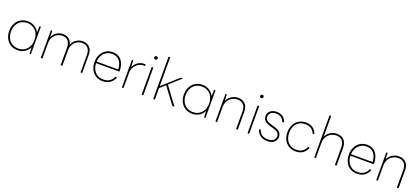

<svg xmlns="http://www.w3.org/2000/svg" viewBox="64 -2064 7382 3373"><g transform="rotate(20 3754.5 -377.0)"><path d="M528 -506H537Q545 -506 545 -498V5Q545 13 537 13H528Q519 13 519 5L514 -111Q490 -51 431 -13.5Q372 24 302 24Q226 24 168 -11Q110 -46 78.5 -107.5Q47 -169 47 -247Q47 -325 78.5 -386.5Q110 -448 168 -482.5Q226 -517 302 -517Q372 -517 431 -479.5Q490 -442 514 -382L519 -498Q519 -506 528 -506ZM519 -247Q519 -318 491 -372Q463 -426 413.5 -455.5Q364 -485 300 -485Q236 -485 186 -455.5Q136 -426 108 -372Q80 -318 80 -247Q80 -176 108 -121.5Q136 -67 186 -37.5Q236 -8 300 -8Q364 -8 414 -38Q464 -68 491.5 -122Q519 -176 519 -247Z M956 -517Q1024 -517 1070 -480Q1116 -443 1129 -377Q1152 -444 1207.5 -480.5Q1263 -517 1327 -517Q1410 -517 1457.5 -465.5Q1505 -414 1505 -324V5Q1505 13 1497 13H1482Q1474 13 1474 5V-309Q1474 -395 1436.5 -440Q1399 -485 1325 -485Q1279 -485 1235 -461.5Q1191 -438 1162.5 -390Q1134 -342 1134 -272V5Q1134 13 1125 13H1111Q1102 13 1102 5V-309Q1102 -485 953 -485Q907 -485 863 -461.5Q819 -438 790.5 -390Q762 -342 762 -272V5Q762 13 754 13H739Q731 13 731 5V-498Q731 -506 739 -506H749Q757 -506 757 -498L762 -386Q787 -449 841 -483Q895 -517 956 -517Z M2105 -115Q2042 24 1887 24Q1814 24 1758.5 -11Q1703 -46 1672.5 -107.5Q1642 -169 1642 -247Q1642 -324 1673 -385.5Q1704 -447 1760 -482Q1816 -517 1888 -517Q1995 -517 2053.5 -442Q2112 -367 2113 -243Q2113 -235 2105 -235H1675Q1677 -167 1704.5 -115.5Q1732 -64 1779 -36Q1826 -8 1887 -8Q1958 -8 2004 -37.5Q2050 -67 2077 -125Q2080 -134 2088 -129L2099 -125Q2108 -122 2105 -115ZM1888 -485Q1829 -485 1782 -457.5Q1735 -430 1707 -380Q1679 -330 1675 -264H2078Q2077 -362 2026.5 -423.5Q1976 -485 1888 -485Z M2475 -513Q2489 -513 2495 -512Q2502 -511 2502 -504V-489Q2502 -481 2496 -481L2472 -482Q2422 -482 2377.5 -454Q2333 -426 2305.5 -380Q2278 -334 2278 -282V5Q2278 13 2270 13H2255Q2247 13 2247 5V-498Q2247 -506 2255 -506H2265Q2273 -506 2273 -498L2278 -383Q2309 -444 2360 -478.5Q2411 -513 2475 -513Z M2632 -712Q2646 -712 2654.5 -703.5Q2663 -695 2663 -681Q2663 -667 2654.5 -658.5Q2646 -650 2632 -650Q2618 -650 2609 -658.5Q2600 -667 2600 -681Q2600 -694 2609 -703Q2618 -712 2632 -712ZM2624 -506H2639Q2647 -506 2647 -498V5Q2647 13 2639 13H2624Q2616 13 2616 5V-498Q2616 -506 2624 -506Z M2856 13H2841Q2833 13 2833 5V-770Q2833 -778 2841 -778H2856Q2864 -778 2864 -770V-237L3158 -502Q3162 -506 3168 -506H3188Q3194 -506 3195.5 -503Q3197 -500 3193 -496L2989 -313L3223 2Q3225 6 3225 8Q3225 13 3218 13H3198Q3190 13 3187 8L2965 -291L2864 -201V5Q2864 13 2856 13Z M3793 -506H3802Q3810 -506 3810 -498V5Q3810 13 3802 13H3793Q3784 13 3784 5L3779 -111Q3755 -51 3696 -13.5Q3637 24 3567 24Q3491 24 3433 -11Q3375 -46 3343.5 -107.5Q3312 -169 3312 -247Q3312 -325 3343.5 -386.5Q3375 -448 3433 -482.5Q3491 -517 3567 -517Q3637 -517 3696 -479.5Q3755 -442 3779 -382L3784 -498Q3784 -506 3793 -506ZM3784 -247Q3784 -318 3756 -372Q3728 -426 3678.5 -455.5Q3629 -485 3565 -485Q3501 -485 3451 -455.5Q3401 -426 3373 -372Q3345 -318 3345 -247Q3345 -176 3373 -121.5Q3401 -67 3451 -37.5Q3501 -8 3565 -8Q3629 -8 3679 -38Q3729 -68 3756.5 -122Q3784 -176 3784 -247Z M4231 -517Q4316 -517 4365 -465.5Q4414 -414 4414 -324V5Q4414 13 4405 13H4390Q4382 13 4382 5V-309Q4382 -485 4228 -485Q4182 -485 4135.5 -461.5Q4089 -438 4058 -390Q4027 -342 4027 -272V5Q4027 13 4019 13H4004Q3996 13 3996 5V-498Q3996 -506 4004 -506H4014Q4022 -506 4022 -498L4026 -385Q4052 -447 4110.5 -482Q4169 -517 4231 -517Z M4612 -712Q4626 -712 4634.5 -703.5Q4643 -695 4643 -681Q4643 -667 4634.5 -658.5Q4626 -650 4612 -650Q4598 -650 4589 -658.5Q4580 -667 4580 -681Q4580 -694 4589 -703Q4598 -712 4612 -712ZM4604 -506H4619Q4627 -506 4627 -498V5Q4627 13 4619 13H4604Q4596 13 4596 5V-498Q4596 -506 4604 -506Z M5107 -381Q5103 -381 5101 -387Q5059 -485 4953 -485Q4893 -485 4857.5 -457Q4822 -429 4822 -382Q4822 -339 4852 -313Q4882 -287 4957 -267L4990 -258Q5066 -238 5102 -203Q5138 -168 5138 -116Q5138 -53 5092 -14.5Q5046 24 4972 24Q4813 24 4765 -113L4764 -116Q4764 -121 4771 -123L4784 -127Q4787 -128 4789 -128Q4794 -128 4795 -122Q4817 -63 4859.5 -35.5Q4902 -8 4972 -8Q5030 -8 5067.5 -36Q5105 -64 5105 -114Q5105 -158 5074.5 -184Q5044 -210 4977 -229L4940 -238Q4862 -259 4826 -294Q4790 -329 4790 -382Q4790 -441 4834.5 -479Q4879 -517 4953 -517Q5015 -517 5062 -486.5Q5109 -456 5130 -396Q5131 -395 5131 -392Q5131 -388 5125 -386L5111 -382Q5110 -381 5107 -381Z M5706 -113Q5679 -45 5626 -10.5Q5573 24 5499 24Q5424 24 5367 -10.5Q5310 -45 5279 -106.5Q5248 -168 5248 -247Q5248 -325 5279.5 -386.5Q5311 -448 5368 -482.5Q5425 -517 5499 -517Q5573 -517 5624.5 -483Q5676 -449 5702 -384Q5703 -382 5703 -379Q5703 -375 5697 -373L5683 -369L5679 -368Q5675 -368 5673 -374Q5627 -485 5499 -485Q5428 -485 5378.5 -452.5Q5329 -420 5305 -366Q5281 -312 5281 -247Q5281 -181 5305.5 -127Q5330 -73 5379 -40.5Q5428 -8 5499 -8Q5629 -8 5678 -125Q5682 -133 5688 -129L5702 -124Q5709 -121 5706 -113Z M6078 -517Q6163 -517 6212 -465.5Q6261 -414 6261 -324V5Q6261 13 6252 13H6237Q6229 13 6229 5V-309Q6229 -485 6075 -485Q6029 -485 5982.5 -461.5Q5936 -438 5905 -390Q5874 -342 5874 -272V5Q5874 13 5866 13H5851Q5843 13 5843 5V-770Q5843 -778 5851 -778H5866Q5874 -778 5874 -770V-386Q5900 -448 5958 -482.5Q6016 -517 6078 -517Z M6860 -115Q6797 24 6642 24Q6569 24 6513.5 -11Q6458 -46 6427.5 -107.5Q6397 -169 6397 -247Q6397 -324 6428 -385.5Q6459 -447 6515 -482Q6571 -517 6643 -517Q6750 -517 6808.5 -442Q6867 -367 6868 -243Q6868 -235 6860 -235H6430Q6432 -167 6459.5 -115.5Q6487 -64 6534 -36Q6581 -8 6642 -8Q6713 -8 6759 -37.5Q6805 -67 6832 -125Q6835 -134 6843 -129L6854 -125Q6863 -122 6860 -115ZM6643 -485Q6584 -485 6537 -457.5Q6490 -430 6462 -380Q6434 -330 6430 -264H6833Q6832 -362 6781.5 -423.5Q6731 -485 6643 -485Z M7237 -517Q7322 -517 7371 -465.5Q7420 -414 7420 -324V5Q7420 13 7411 13H7396Q7388 13 7388 5V-309Q7388 -485 7234 -485Q7188 -485 7141.5 -461.5Q7095 -438 7064 -390Q7033 -342 7033 -272V5Q7033 13 7025 13H7010Q7002 13 7002 5V-498Q7002 -506 7010 -506H7020Q7028 -506 7028 -498L7032 -385Q7058 -447 7116.5 -482Q7175 -517 7237 -517Z"/></g></svg>

Font: LINE Seed JP_TTF Thin
Style: Regular
Weight: 250
Designer: LY Corporation & Fontrix & Fontworks
Version: Version 1.008